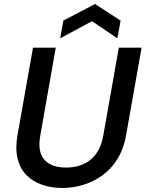

<svg xmlns="http://www.w3.org/2000/svg" viewBox="-20 -933 730 960"><path d="M66.9 -253.9 145 -694.8H258.8L181.2 -253.9Q167 -174.8 201.4 -135Q235.8 -95.2 310.1 -95.2Q384.8 -95.2 433.3 -135Q481.9 -174.8 496.1 -253.9L574.2 -694.8H688L609.9 -253.9Q598.6 -189.5 567.6 -138.9Q536.6 -88.4 492.9 -56.9Q449.2 -25.4 397.9 -9.3Q346.7 6.8 291 6.8Q235.4 6.8 189.9 -9.3Q144.5 -25.4 112.8 -56.9Q81.1 -88.4 68.4 -138.9Q55.7 -189.5 66.9 -253.9ZM583 -830.1 566.9 -741.2 439.9 -827.1 280.8 -741.2 296.9 -830.1 455.1 -913.1Z"/></svg>

Font: SVN-Poppins Medium
Style: Italic
Weight: 500
Italic angle: -10°
Designer: Ninad Kale (Devanagari), Jonny Pinhorn (Latin)
Foundry: Indian Type Foundry
Version: Version 3.002 2017